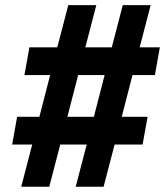

<svg xmlns="http://www.w3.org/2000/svg" viewBox="-20 -713 630 733"><path d="M269 0 311 -161.1H210L168 0H61L103 -161.1H26.4L45.4 -267.1H130.4L171.4 -426.3H73.2L92.3 -532.2H198.7L240.7 -693.4H347.7L305.7 -532.2H406.7L448.7 -693.4H555.2L513.2 -532.2H590.3L571.3 -426.3H485.8L444.8 -267.1H543.5L524.4 -161.1H417.5L375.5 0ZM237.3 -267.1H338.4L379.4 -426.3H278.3Z"/></svg>

Font: Cascadia Code PL SemiBold
Style: Italic
Weight: 600
Italic angle: -10°
Monospace: yes
Designer: Aaron Bell
Foundry: Saja Typeworks
Version: Version 2404.023; ttfautohint (v1.8.4)